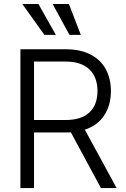

<svg xmlns="http://www.w3.org/2000/svg" viewBox="-20 -958 640 978"><path d="M84 -707H315.4Q389.6 -707 441.4 -680.2Q493.2 -653.3 519 -605.2Q544.9 -557.1 544.9 -494.1Q544.9 -421.9 511 -370.4Q477.1 -318.8 412.1 -297.4L574.2 0H494.1L340.8 -284.2L316.4 -283.2H153.3V0H84ZM313.5 -346.7Q394.5 -346.7 435.5 -385.5Q476.6 -424.3 476.6 -494.1Q476.6 -564.5 435.3 -604.5Q394 -644.5 312.5 -644.5H153.3V-346.7ZM93.8 -937.5H175.8L264.6 -780.3H206.1ZM248 -937.5H331.1L391.6 -780.3H334Z"/></svg>

Font: Pretendard Std Light
Style: Regular
Weight: 300
Designer: Base glyphs from Inter by Rasmus Andersson; Hangeul glyphs from Noto Sans CJK(Source Han Sans) by Jang Soo-young and Kan
Foundry: Kil Hyung-jin
Version: Version 1.309